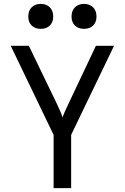

<svg xmlns="http://www.w3.org/2000/svg" viewBox="-20 -965 640 985"><path d="M255 0V-273L35 -730H128L273 -430Q285 -405 292 -387.5Q299 -370 301 -362Q303 -370 310.5 -387.5Q318 -405 330 -430L472 -730H565L345 -273V0ZM411 -817Q382 -817 364.5 -834Q347 -851 347 -880Q347 -910 364.5 -927.5Q382 -945 411 -945Q440 -945 457.5 -927.5Q475 -910 475 -880Q475 -851 457.5 -834Q440 -817 411 -817ZM189 -817Q160 -817 142.5 -834Q125 -851 125 -880Q125 -910 142.5 -927.5Q160 -945 189 -945Q218 -945 235.5 -927.5Q253 -910 253 -880Q253 -851 235.5 -834Q218 -817 189 -817Z"/></svg>

Font: JetBrainsMono NF
Style: Regular
Weight: 400
Designer: Philipp Nurullin, Konstantin Bulenkov
Foundry: JetBrains
Version: Version 2.251; ttfautohint (v1.8.3);Nerd Fonts 2.2.2